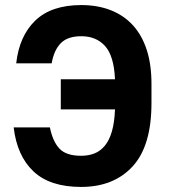

<svg xmlns="http://www.w3.org/2000/svg" viewBox="-20 -729 670 758"><path d="M300 9Q177 9 112 -52.5Q47 -114 34 -226H177Q188 -171 214.5 -142.5Q241 -114 300 -114Q330 -114 353.5 -123.5Q377 -133 394.5 -154.5Q412 -176 422 -211Q432 -246 434 -297H220V-416H434Q430 -508 395 -547Q360 -586 301 -586Q247 -586 220 -558.5Q193 -531 184 -479H44Q56 -587 119.5 -648Q183 -709 301 -709Q365 -709 416.5 -689Q468 -669 504 -630Q540 -591 559 -533Q578 -475 578 -398V-322Q578 -153 503.5 -72Q429 9 300 9Z"/></svg>

Font: 
Style: 㨦
Weight: 700
Designer: A.Korolkova, Vitaly Kuzmin
Foundry: ParaType Ltd
Version: Version 2.000